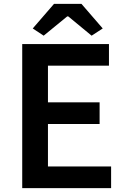

<svg xmlns="http://www.w3.org/2000/svg" viewBox="-20 -965 648 985"><path d="M94 0V-739H539V-628H226V-440H491V-329H226V-111H550V0ZM204 -782 148 -819 257 -945H398L507 -819L450 -782L330 -881H325Z"/></svg>

Font: Noto Sans TC Thin SemiBold
Style: Regular
Weight: 600
Version: Version 2.004-H2;hotconv 1.0.118;makeotfexe 2.5.65603